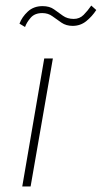

<svg xmlns="http://www.w3.org/2000/svg" viewBox="-20 -670 366 690"><path d="M139 -460 60 0H90L170 -460ZM50 -585 70 -573Q76 -590 90.5 -606.5Q105 -623 132 -623Q153 -623 168.5 -611.5Q184 -600 201 -588.5Q218 -577 241 -577Q269 -577 290 -594Q311 -611 326 -634L308 -650Q295 -631 280.5 -616.5Q266 -602 245 -602Q222 -602 206 -613.5Q190 -625 174 -636.5Q158 -648 133 -648Q101 -648 80 -628.5Q59 -609 50 -585Z"/></svg>

Font: Jost* 200 Thin Italic
Style: Italic
Weight: 200
Italic angle: -10°
Version: Version 3.200; ttfautohint (v0.97) -l 8 -r 50 -G 200 -x 14 -